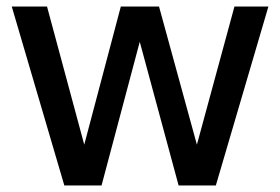

<svg xmlns="http://www.w3.org/2000/svg" viewBox="-20 -568 858 588"><path d="M16 -548H124L238 -125L350 -548H467L583 -125L698 -548H802L641 0H527L408 -440L291 0H177Z"/></svg>

Font: Application Medium
Style: Regular
Weight: 500
Designer: Wei Huang
Foundry: Wei Huang
Version: Version 0.012